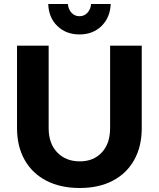

<svg xmlns="http://www.w3.org/2000/svg" viewBox="-20 -928 793 959"><path d="M223 -288Q223 -211 266 -166.5Q309 -122 379 -122Q447 -122 488.5 -166.5Q530 -211 530 -288V-700H688V-288Q688 -197 650.5 -129.5Q613 -62 543.5 -25.5Q474 11 378 11Q282 11 211.5 -25.5Q141 -62 103 -129.5Q65 -197 65 -288V-700H223ZM319 -908Q321 -882 337 -864.5Q353 -847 377 -847Q401 -847 417 -864.5Q433 -882 435 -908H533Q530 -840 487 -798Q444 -756 377 -756Q310 -756 266.5 -798Q223 -840 221 -908Z"/></svg>

Font: Alexandria SemiBold
Style: Regular
Weight: 600
Designer: Mohamed Gaber
Foundry: Kief Type Foundry
Version: Version 5.100